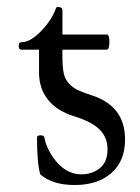

<svg xmlns="http://www.w3.org/2000/svg" viewBox="-20 -513 397 545"><path d="M191.9 12.2Q128.9 12.2 94.2 -18.1Q85 -50.8 85 -123Q85 -128.9 95.2 -128.9Q104.5 -128.9 106 -123Q110.8 -94.7 130.9 -65.9Q164.6 -18.1 210.9 -18.1Q241.7 -18.1 263.4 -35.6Q285.2 -53.2 285.2 -88.9Q285.2 -123.5 262.2 -145.8Q239.3 -168 189.9 -183.1Q141.6 -198.2 116.2 -230Q90.8 -261.7 90.8 -307.1V-372.1H40Q33.2 -372.1 33.2 -382.6Q33.2 -393.1 40 -393.1Q66.4 -393.1 96.7 -424.8Q127 -456.5 138.2 -487.8Q139.6 -493.2 143.1 -493.2Q157.2 -493.2 157.2 -483.9V-415H283.2Q290.5 -415 290.5 -393.6Q290.5 -372.1 283.2 -372.1H157.2V-352.1Q157.2 -322.8 160.9 -305.2Q164.6 -287.6 176 -275.6Q187.5 -263.7 199.7 -257.8Q211.9 -252 237.8 -243.2Q335 -213.4 335 -117.2Q335 -55.7 296.1 -21.7Q257.3 12.2 191.9 12.2Z"/></svg>

Font: Junicode SmCond Light
Style: Regular
Weight: 300
Width: 4
Designer: Peter S. Baker
Version: Version 2.206